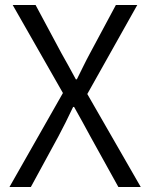

<svg xmlns="http://www.w3.org/2000/svg" viewBox="-20 -752 603 772"><path d="M18 0H104L215 -204C234 -240 253 -277 274 -322H278C303 -277 324 -240 343 -204L456 0H546L331 -374L532 -732H446L342 -538C324 -505 310 -475 289 -433H285C262 -475 246 -505 227 -538L123 -732H31L233 -378Z"/></svg>

Font: Noto Sans CJK SC DemiLight
Style: Regular
Weight: 350
Designer: Ryoko NISHIZUKA 西塚涼子 (kana, bopomofo & ideographs); Paul D. Hunt (Latin, Greek & Cyrillic); Sandoll Communications 산돌커뮤니
Foundry: Adobe
Version: Version 2.004;hotconv 1.0.118;makeotfexe 2.5.65603